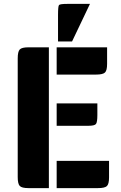

<svg xmlns="http://www.w3.org/2000/svg" viewBox="-20 -966 619 986"><path d="M231 0H126Q92 0 81.5 -11Q71 -22 71 -57V-666Q71 -701 81.5 -712Q92 -723 126 -723H231ZM540 -140V-55Q540 -21 529 -10.5Q518 0 483 0H271V-140ZM480 -435V-375Q480 -339 473 -329.5Q466 -320 433 -320H271V-435ZM530 -723V-638Q530 -604 519 -593.5Q508 -583 473 -583H271V-723ZM278 -753V-889Q278 -934 283 -940Q288 -946 326 -946H442L350 -753Z"/></svg>

Font: Keania One
Style: Regular
Weight: 400
Designer: Julia Petretta
Foundry: Julia Petretta
Version: Version 1.003